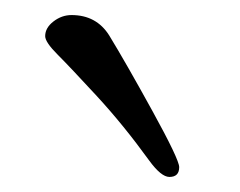

<svg xmlns="http://www.w3.org/2000/svg" viewBox="-20 -684 319 255"><path d="M40 -636Q40 -647 51 -655.5Q62 -664 75 -664Q108 -664 125 -637Q147 -601 182.5 -536.5Q218 -472 218 -462Q218 -449 205 -449Q194 -449 178 -471Q144 -518 108.5 -556.5Q73 -595 56.5 -611.5Q40 -628 40 -636Z"/></svg>

Font: EB Garamond SC 12
Style: Regular
Weight: 400
Version: Version 0.016 ; ttfautohint (v0.97) -l 8 -r 50 -G 200 -x 0 -